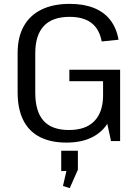

<svg xmlns="http://www.w3.org/2000/svg" viewBox="-20 -728 714 991"><path d="M323 8Q242 8 185.5 -21Q129 -50 100 -108Q71 -166 71 -251V-455Q71 -536 102.5 -592.5Q134 -649 194 -678.5Q254 -708 340 -708Q412 -708 464.5 -687Q517 -666 549 -625Q581 -584 592 -523L505 -514Q493 -578 452 -609.5Q411 -641 339 -641Q250 -641 206 -593.5Q162 -546 162 -453V-250Q162 -153 204.5 -105Q247 -57 336 -57Q422 -57 466.5 -102.5Q511 -148 512 -232L568 -218Q568 -148 539 -97.5Q510 -47 455.5 -19.5Q401 8 323 8ZM512 -190V-347L541 -309H338V-368H600V0H553ZM382 50V148L340 243L305 232L334 106L370 154L296 155V50Z"/></svg>

Font: Pathway Extreme 72pt Medium
Style: Regular
Weight: 500
Designer: Eduardo Rodriguez Tunni
Foundry: Eduardo Rodriguez Tunni
Version: Version 1.001;gftools[0.9.26]